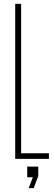

<svg xmlns="http://www.w3.org/2000/svg" viewBox="-20 -820 280 991"><path d="M58.5 0V-800H89V-29H232.5V0ZM128 151 149.5 95H120.5V40H177.5V88.5L154 151Z"/></svg>

Font: Big Shoulders Display ExtraLight
Style: Regular
Weight: 250
Designer: Patric King
Foundry: XO Type Co
Version: Version 2.002